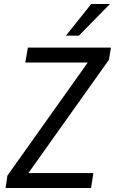

<svg xmlns="http://www.w3.org/2000/svg" viewBox="-20 -944 577 964"><path d="M8 0 17 -62 444 -663 442 -630H107L120 -705H537L527 -644L99 -42L102 -75H449L437 0ZM311 -765 438 -924H532L376 -765Z"/></svg>

Font: Nunito Sans 10pt Condensed Medium
Style: Italic
Weight: 500
Width: 3
Italic angle: -9°
Designer: Vernon Adams
Foundry: Vernon Adams
Version: Version 3.101;gftools[0.9.27]